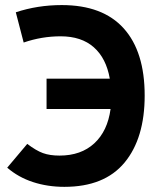

<svg xmlns="http://www.w3.org/2000/svg" viewBox="-20 -723 626 753"><path d="M232.4 9.8Q166.5 9.8 109.1 -9Q51.8 -27.8 8.3 -65.4L86.9 -158.7Q121.6 -132.3 148.4 -122.6Q175.3 -112.8 213.4 -112.8Q297.9 -112.8 349.9 -160.9Q401.9 -209 413.6 -295.4H162.6V-414.6H410.6Q396.5 -494.6 347.9 -537.6Q299.3 -580.6 217.8 -580.6Q143.6 -580.6 72.8 -556.2L42 -674.8Q127.4 -703.1 222.2 -703.1Q382.8 -703.1 465.1 -611.8Q547.4 -520.5 547.4 -348.1Q547.4 -180.7 468.5 -85.4Q389.6 9.8 232.4 9.8Z"/></svg>

Font: Cascadia Code PL
Style: Bold
Weight: 700
Monospace: yes
Designer: Aaron Bell
Foundry: Saja Typeworks
Version: Version 2404.023; ttfautohint (v1.8.4)